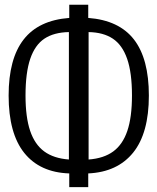

<svg xmlns="http://www.w3.org/2000/svg" viewBox="-20 -752 655 799"><path d="M347.2 -677.4Q475.4 -667.7 537.4 -587.7Q599.5 -507.7 599.5 -354.4Q599.5 -197.9 534.1 -116.9Q468.7 -35.9 347.2 -30.3V26.7H268.2V-30.3Q146.2 -34.4 81 -115.6Q15.9 -196.9 15.9 -354.4Q15.9 -507.2 78.2 -587.4Q140.5 -667.7 268.2 -677.4V-732.3H347.2ZM266.7 -618.5Q204.6 -617.4 165.1 -591.3Q125.6 -565.1 105.9 -507.4Q86.2 -449.7 86.2 -354.4Q86.2 -264.6 105.4 -207.7Q124.6 -150.8 164.1 -121.8Q203.6 -92.8 266.7 -88.2ZM348.7 -88.2Q411.8 -92.8 451.3 -121.8Q490.8 -150.8 510 -207.7Q529.2 -264.6 529.2 -354.4Q529.2 -449.2 509.2 -506.9Q489.2 -564.6 449.7 -591Q410.3 -617.4 348.7 -618.5Z"/></svg>

Font: Fira Code Fixed Light
Style: Regular
Weight: 300
Monospace: yes
Designer: Carrois Corporate, Edenspiekermann AG, Nikita Prokopov
Foundry: Carrois Corporate, Edenspiekermann AG, Nikita Prokopov
Version: Version 5.002